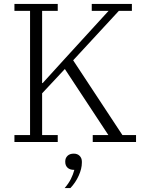

<svg xmlns="http://www.w3.org/2000/svg" viewBox="-20 -718 731 971"><path d="M53 -35H132V-663H53V-698H272V-663H193V-298H196L306 -419L529 -663H444V-698H647V-663H581L350 -413L599 -35H668V0H449V-35H528L308 -369L193 -246V-35H272V0H53ZM307 233Q327 210 338.5 187Q350 164 356 141H354Q333 141 321.5 130Q310 119 310 101V98Q310 81 321.5 70Q333 59 353 59Q372 59 383 70.5Q394 82 394 99V105Q394 135 378 170.5Q362 206 336 233H307Z"/></svg>

Font: IBM Plex Serif Light
Style: Regular
Weight: 300
Designer: Mike Abbink, Paul van der Laan, Pieter van Rosmalen
Foundry: Bold Monday
Version: Version 3.001